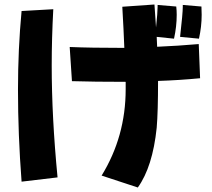

<svg xmlns="http://www.w3.org/2000/svg" viewBox="-20 -777 944 854"><path d="M76 31Q60 -179 60 -378Q60 -558 76 -728L217 -736Q210 -605 210 -486Q210 -256 236 12ZM593 57 432 4Q539 -170 539 -380V-413Q399 -413 300 -416L290 -568Q381 -564 533 -564Q530 -644 524 -747L667 -757L674 -655Q681 -722 681 -746V-755L764 -748Q766 -730 766 -711Q766 -659 754 -605L677 -613L679 -569Q772 -573 864 -581L870 -429Q776 -420 683 -417Q683 -280 677 -209Q659 -35 593 57ZM865 -605 781 -613Q793 -718 793 -747V-755L876 -748L877 -711Q877 -659 865 -605Z"/></svg>

Font: KN Bobohei
Style: Bold
Weight: 700
Designer: Kingnam Type Foundry
Version: Version 1.710;March 18, 2023